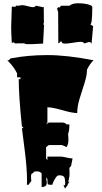

<svg xmlns="http://www.w3.org/2000/svg" viewBox="-20 -1066 611 1151"><path d="M511.7 -814 488.3 -806.2Q483.4 -806.2 480.2 -810.8Q477.1 -815.4 464.1 -815.4Q451.2 -815.4 419.2 -810.1Q387.2 -804.7 372.8 -804.7Q358.4 -804.7 351.6 -808.1Q351.6 -814.9 350.3 -816.2Q349.1 -817.4 343.3 -817.4Q341.8 -816.4 339.4 -813Q334.5 -806.2 329.6 -806.2L328.6 -994.1L321.8 -1014.2L330.1 -1022.9L337.4 -1021.5Q341.8 -1022 344.2 -1031.7H396.5Q413.1 -1046.4 447.8 -1046.4Q482.4 -1046.4 507.8 -1039.6Q533.2 -1032.7 533.2 -1024.4Q533.2 -920.4 521.5 -920.4Q532.2 -910.6 538.6 -910.6L528.8 -804.7L520.5 -814ZM85 -1031.2 113.3 -1035.2Q123 -1035.2 145.8 -1029.1Q168.5 -1022.9 178 -1022.9Q187.5 -1022.9 190.4 -1027.3Q193.4 -1031.7 197.8 -1031.7L236.8 -1022.9L242.2 -1024.4L243.2 -927.2Q240.7 -927.2 240.7 -925.3V-920.9Q240.7 -919.4 240.2 -918.5Q244.1 -918.5 244.1 -915.5L238.3 -804.7L169.4 -801.3H140.6Q130.9 -801.3 125.5 -806.2H80.1L78.1 -804.7Q73.7 -806.2 70.3 -806.2H67.9Q66.4 -812.5 61 -812.5L50.8 -808.1Q46.9 -871.6 46.9 -903.3L50.8 -1026.4L66.9 -1025.4Q73.2 -1025.4 74.5 -1026.4Q75.7 -1027.3 75.7 -1033.7Q78.6 -1031.2 85 -1031.2ZM415 -116.2 406.2 -71.3 396 -59.6 397 -22.5Q397 -10.3 391.6 14.4Q386.2 39.1 385.3 44.4L369.6 64.5L360.4 42Q369.6 42.5 369.6 46.9Q370.6 44.9 370.6 25.4Q370.6 5.9 364.7 -4.6Q358.9 -15.1 335 -15.1Q324.7 -15.1 318.1 -5.9Q311.5 3.4 308.8 7.1Q306.2 10.7 301.8 20.5Q296.9 32.2 292 43.5L291 42Q269.5 42 266.8 38.1Q264.2 34.2 264.2 7.8L256.3 -2.9L260.3 29.3Q260.3 55.2 229.5 55.2V-26.9Q218.3 -38.6 203.1 -38.6Q188 -38.6 186 -37.6L175.8 -26.9Q166 -26.9 166 -8.5Q166 9.8 168 18.6L150.4 42H141.1L142.1 22Q142.1 -59.6 127.9 -167.5Q113.8 -275.4 111.3 -297.9H122.1L111.3 -308.6Q92.3 -491.2 92.3 -591.8H102.5V-602.5H82.5V-626Q63 -666.5 23.9 -704.6H32.7L43 -715.8Q146.5 -735.8 264.4 -735.8Q382.3 -735.8 541 -704.6Q521.5 -687.5 501.5 -648.9Q501.5 -613.8 486.8 -568.4Q472.2 -522.9 457.5 -475.8Q442.9 -428.7 442.9 -388.2Q414.1 -388.2 353.8 -405.5Q293.5 -422.9 264.2 -422.9V-331.5L256.3 -320.3L272.9 -331.5H352.5Q369.1 -331.5 379.4 -320.3H396Q396 -283.7 388.2 -263.2Q390.1 -243.7 390.1 -223.6Q390.1 -203.6 379.4 -184.1L352.5 -196.3H272.9L256.3 -184.1V-116.2L264.2 -106V-127.4H344.2Q353.5 -127.4 377.9 -121.8Q402.3 -116.2 415 -116.2ZM387.7 37.6Q387.2 24.4 394.5 23.4H396Q396 25.9 392.1 30.3Q388.2 34.7 387.7 37.6ZM386.7 42 385.7 42.5Z"/></svg>

Font: Butcherman
Style: Regular
Weight: 400
Version: Version 001.004